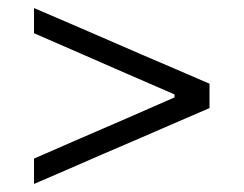

<svg xmlns="http://www.w3.org/2000/svg" viewBox="-20 -535 606 477"><path d="M64.5 -78V-141Q120 -165 178 -190.5Q236 -215.5 292.5 -240L413.5 -293V-300.5L292.5 -353Q235.5 -378 178 -403Q120 -428 64.5 -452.5V-515Q110 -495.5 153 -477Q196 -458.5 234 -442L333 -399Q369.5 -383.5 412.5 -365Q455.5 -346.5 500.5 -327V-266.5Q455.5 -247 412.5 -228.5Q369.5 -210 333 -194L234 -151.5Q196 -135 153 -116.2Q110 -97.5 64.5 -78Z"/></svg>

Font: Heraclito Light
Style: Regular
Weight: 300
Designer: Kostas Bartsokas (font) & Cristiano Sobral (main changes)
Foundry: Kostas Bartsokas (font) & Cristiano Sobral (main changes)
Version: Version 1.00;July 8, 2020;FontCreator 13.0.0.2655 64-bit